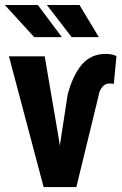

<svg xmlns="http://www.w3.org/2000/svg" viewBox="-22 -756 495 776"><path d="M219.7 -167 251.5 -374Q272.5 -453.1 309.3 -495.6Q346.2 -538.1 404.8 -538.1Q432.1 -538.1 448.7 -529.3L438 -416.5Q435.1 -418.5 418.9 -418.5Q402.8 -418.5 390.9 -403.6Q378.9 -388.7 376 -367.2L286.6 0H154.3L14.2 -528.3H158.7L213.9 -205.6ZM228 -606H116.2L-2.4 -735.8H130.9ZM377.4 -606H267.6L167.5 -735.8H299.3Z"/></svg>

Font: Roboto Condensed
Style: Bold
Weight: 700
Designer: Google
Version: Version 2.134; 2016